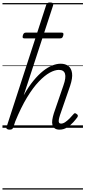

<svg xmlns="http://www.w3.org/2000/svg" viewBox="-20 -1035 692 1555"><path d="M462 15Q438 15 424 5Q410 -5 405 -22.5Q400 -40 403.5 -64Q407 -88 416 -117L494 -344Q516 -406 506.5 -437.5Q497 -469 457 -469Q424 -469 383 -446.5Q342 -424 294.5 -374.5Q247 -325 198.5 -245Q150 -165 103 -50L88 -4Q84 6 78 10.5Q72 15 57 15Q45 15 37 10Q29 5 33 -6L354 -994Q358 -1006 364.5 -1010.5Q371 -1015 385 -1015Q402 -1015 408 -1009Q414 -1003 410 -991L172 -263Q211 -333 251 -381.5Q291 -430 329.5 -460.5Q368 -491 404 -505Q440 -519 471 -519Q509 -519 533.5 -500.5Q558 -482 563.5 -442.5Q569 -403 548 -340L466 -103Q458 -78 456 -63Q454 -48 458.5 -41Q463 -34 474 -34Q491 -34 508.5 -46Q526 -58 543.5 -75.5Q561 -93 574 -109Q580 -117 585.5 -118Q591 -119 599 -113Q610 -106 610.5 -99.5Q611 -93 607 -86Q595 -69 573.5 -45Q552 -21 523.5 -3Q495 15 462 15ZM179 -724Q166 -724 164 -730.5Q162 -737 165 -748Q168 -759 173.5 -765Q179 -771 191 -771H478Q491 -771 493 -764Q495 -757 492 -747Q489 -736 484 -730Q479 -724 466 -724ZM0 490H652V500H0ZM0 -20H652V0H0ZM0 -505H652V-500H0ZM0 -1010H652V-1000H0Z"/></svg>

Font: Playwrite US Trad Guides
Style: Regular
Weight: 400
Designer: Veronika Burian, José Scaglione
Foundry: TypeTogether
Version: Version 1.003